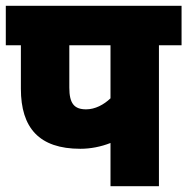

<svg xmlns="http://www.w3.org/2000/svg" viewBox="-20 -642 646 662"><path d="M528 -486H606V-622H0V-486H52V-336C52 -201 115 -129 257 -129C292 -129 328 -136 361 -149V0H528ZM361 -486V-303C338 -281 308 -265 277 -265C236 -265 219 -285 219 -340V-486Z"/></svg>

Font: Noto Sans Devanagari SemiCondensed Black
Style: Regular
Weight: 900
Width: 4
Designer: Jelle Bosma - Monotype Design Team
Foundry: Monotype Imaging Inc.
Version: Version 2.004